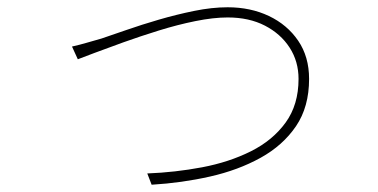

<svg xmlns="http://www.w3.org/2000/svg" viewBox="-20 -503 1040 528"><path d="M178 -375Q200 -380 217 -385Q234 -390 259 -397Q286 -406 327.5 -420.5Q369 -435 417 -449Q465 -463 514 -473Q563 -483 606 -483Q669 -483 719.5 -459Q770 -435 800 -391Q830 -347 830 -286Q830 -209 794 -156Q758 -103 696.5 -69Q635 -35 557.5 -17.5Q480 0 397 5L385 -26Q462 -29 536 -43Q610 -57 670 -87Q730 -117 765.5 -166Q801 -215 801 -286Q801 -334 776.5 -372Q752 -410 708.5 -432.5Q665 -455 606 -455Q567 -455 517.5 -445Q468 -435 416.5 -419Q365 -403 319 -386.5Q273 -370 240 -357.5Q207 -345 194 -340Z"/></svg>

Font: Shanggu Sans SC VF
Style: Regular
Weight: 250
Designer: GuiWonder
Version: Version 1.021